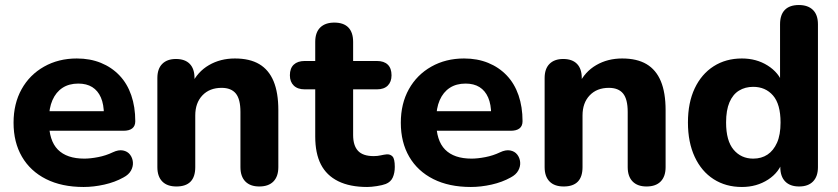

<svg xmlns="http://www.w3.org/2000/svg" viewBox="-20 -734 3337 765"><path d="M313 11Q226 11 163.5 -20.5Q101 -52 67.5 -109.5Q34 -167 34 -245Q34 -321 66 -378.5Q98 -436 155.5 -468.5Q213 -501 286 -501Q339 -501 382 -483.5Q425 -466 456 -433.5Q487 -401 503 -354.5Q519 -308 519 -251Q519 -232 507 -222.5Q495 -213 472 -213H158V-291H410L394 -277Q394 -318 382 -345.5Q370 -373 347.5 -387Q325 -401 292 -401Q255 -401 229 -384Q203 -367 189 -335Q175 -303 175 -258V-250Q175 -174 210.5 -138Q246 -102 316 -102Q340 -102 371 -108Q402 -114 429 -127Q452 -138 470 -134.5Q488 -131 498 -118Q508 -105 509.5 -88Q511 -71 502 -54.5Q493 -38 472 -27Q438 -8 395.5 1.5Q353 11 313 11Z M683 9Q646 9 626.5 -11Q607 -31 607 -68V-423Q607 -460 626.5 -479.5Q646 -499 681 -499Q717 -499 736 -479.5Q755 -460 755 -423V-366L744 -399Q767 -448 812.5 -474.5Q858 -501 916 -501Q975 -501 1013 -478.5Q1051 -456 1070 -410.5Q1089 -365 1089 -295V-68Q1089 -31 1069.5 -11Q1050 9 1013 9Q977 9 957.5 -11Q938 -31 938 -68V-288Q938 -339 919.5 -361.5Q901 -384 863 -384Q815 -384 786.5 -354Q758 -324 758 -274V-68Q758 9 683 9Z M1443 11Q1374 11 1327.5 -12Q1281 -35 1258.5 -79Q1236 -123 1236 -190V-378H1194Q1166 -378 1150.5 -393Q1135 -408 1135 -434Q1135 -462 1150.5 -476.5Q1166 -491 1194 -491H1236V-567Q1236 -605 1256 -624.5Q1276 -644 1312 -644Q1349 -644 1368 -624.5Q1387 -605 1387 -567V-491H1482Q1510 -491 1525 -476.5Q1540 -462 1540 -434Q1540 -408 1525 -393Q1510 -378 1482 -378H1387V-196Q1387 -154 1406.5 -133Q1426 -112 1469 -112Q1484 -112 1497 -115Q1510 -118 1521 -119Q1535 -120 1544 -110.5Q1553 -101 1553 -69Q1553 -45 1545 -27Q1537 -9 1517 -1Q1504 4 1481.5 7.5Q1459 11 1443 11Z M1856 11Q1769 11 1706.5 -20.5Q1644 -52 1610.5 -109.5Q1577 -167 1577 -245Q1577 -321 1609 -378.5Q1641 -436 1698.5 -468.5Q1756 -501 1829 -501Q1882 -501 1925 -483.5Q1968 -466 1999 -433.5Q2030 -401 2046 -354.5Q2062 -308 2062 -251Q2062 -232 2050 -222.5Q2038 -213 2015 -213H1701V-291H1953L1937 -277Q1937 -318 1925 -345.5Q1913 -373 1890.5 -387Q1868 -401 1835 -401Q1798 -401 1772 -384Q1746 -367 1732 -335Q1718 -303 1718 -258V-250Q1718 -174 1753.5 -138Q1789 -102 1859 -102Q1883 -102 1914 -108Q1945 -114 1972 -127Q1995 -138 2013 -134.5Q2031 -131 2041 -118Q2051 -105 2052.5 -88Q2054 -71 2045 -54.5Q2036 -38 2015 -27Q1981 -8 1938.5 1.5Q1896 11 1856 11Z M2226 9Q2189 9 2169.5 -11Q2150 -31 2150 -68V-423Q2150 -460 2169.5 -479.5Q2189 -499 2224 -499Q2260 -499 2279 -479.5Q2298 -460 2298 -423V-366L2287 -399Q2310 -448 2355.5 -474.5Q2401 -501 2459 -501Q2518 -501 2556 -478.5Q2594 -456 2613 -410.5Q2632 -365 2632 -295V-68Q2632 -31 2612.5 -11Q2593 9 2556 9Q2520 9 2500.5 -11Q2481 -31 2481 -68V-288Q2481 -339 2462.5 -361.5Q2444 -384 2406 -384Q2358 -384 2329.5 -354Q2301 -324 2301 -274V-68Q2301 9 2226 9Z M2936 11Q2872 11 2823.5 -20Q2775 -51 2748 -109Q2721 -167 2721 -246Q2721 -325 2748 -382Q2775 -439 2823.5 -470Q2872 -501 2936 -501Q2994 -501 3038.5 -473Q3083 -445 3099 -400H3088V-637Q3088 -675 3107 -694.5Q3126 -714 3163 -714Q3199 -714 3219 -694.5Q3239 -675 3239 -637V-68Q3239 -31 3219.5 -11Q3200 9 3164 9Q3128 9 3108.5 -11Q3089 -31 3089 -68V-136L3100 -97Q3086 -48 3040.5 -18.5Q2995 11 2936 11ZM2981 -102Q3014 -102 3038 -118Q3062 -134 3076 -165.5Q3090 -197 3090 -246Q3090 -319 3060 -353.5Q3030 -388 2981 -388Q2949 -388 2924.5 -373Q2900 -358 2886.5 -326.5Q2873 -295 2873 -246Q2873 -173 2903 -137.5Q2933 -102 2981 -102Z"/></svg>

Font: Nunito ExtraLight ExtraBold
Style: Regular
Weight: 800
Version: Version 3.602